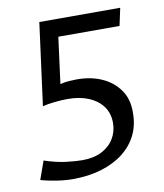

<svg xmlns="http://www.w3.org/2000/svg" viewBox="-74 -673 638 746"><g transform="rotate(-10 245.5 -300.0)"><path d="M152.3 11.8Q133 11.8 111.1 9.3Q89.2 6.8 67.4 2.5Q45.6 -1.9 28.2 -6.7L54 -79.3Q100.5 -63.6 139.3 -58.9Q178 -54.3 203.5 -54.3Q247.9 -54.3 279.4 -70.3Q310.9 -86.3 328 -114.2Q345.1 -142.2 345.1 -176.8Q345.1 -214.4 325.4 -241.6Q305.6 -268.8 270.2 -283.6Q234.9 -298.4 187.7 -298.4Q163.5 -298.4 135.5 -295.4Q107.5 -292.4 88.2 -287.4L131.2 -612H450.4L435.5 -542.9H194L170.1 -360.5Q188.3 -365 205.6 -366.1Q223 -367.3 236.2 -367.3Q291.2 -367.3 334.5 -347.9Q377.7 -328.5 403.3 -292.1Q428.9 -255.8 428.2 -204.3Q428.9 -155.1 409.9 -115.5Q390.8 -75.9 354.4 -47.5Q318.1 -19.1 267.2 -3.6Q216.2 11.8 152.3 11.8Z"/></g></svg>

Font: Ancizar Sans Thin
Style: Italic
Weight: 100
Italic angle: -4°
Designer: Cesar Puertas, Viviana Monsalve, Julian Moncada, Julian Prieto, Jose Castro, Mariel Hernandez, Felipe Aragon, Sara Alarc
Version: Version 8.100